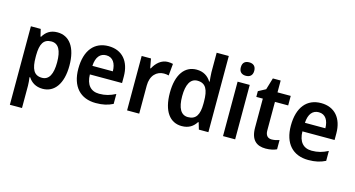

<svg xmlns="http://www.w3.org/2000/svg" viewBox="-99 -1185 3423 1850"><g transform="rotate(15 1612.5 -260.0)"><path d="M337 -553C268 -553 224 -522 194 -471H188L171 -543H73V240H194V17C194 -6 191 -37 187 -66H194C222 -22 268 10 337 10C453 10 530 -90 530 -272C530 -456 455 -553 337 -553ZM303 -453C374 -453 407 -390 407 -272C407 -156 374 -91 304 -91C222 -91 194 -151 194 -269V-288C195 -400 225 -453 303 -453Z M847 -552C707 -552 620 -452 620 -267C620 -89 713 10 867 10C937 10 987 -2 1037 -27V-126C983 -98 936 -85 876 -85C791 -85 744 -140 742 -242H1063V-307C1063 -458 983 -552 847 -552ZM848 -461C915 -461 947 -406 948 -328H744C749 -418 788 -461 848 -461Z M1438 -553C1373 -553 1323 -506 1294 -450H1288L1271 -543H1178V0H1299V-280C1299 -381 1358 -435 1430 -435C1446 -435 1465 -433 1478 -429L1489 -547C1474 -551 1454 -553 1438 -553Z M1724 10C1795 10 1838 -21 1868 -68H1874L1894 0H1989V-760H1868V-566C1868 -537 1873 -499 1875 -473H1870C1840 -521 1794 -553 1725 -553C1607 -553 1532 -454 1532 -271C1532 -88 1606 10 1724 10ZM1760 -89C1691 -89 1655 -151 1655 -270C1655 -386 1690 -452 1759 -452C1844 -452 1872 -391 1872 -274V-253C1872 -142 1840 -89 1760 -89Z M2196 -752C2156 -752 2129 -733 2129 -685C2129 -638 2157 -618 2196 -618C2235 -618 2263 -638 2263 -685C2263 -732 2235 -752 2196 -752ZM2256 -543H2135V0H2256Z M2595 -90C2556 -90 2533 -114 2533 -163V-448H2665V-543H2533V-661H2455L2420 -544L2347 -505V-448H2412V-160C2412 -34 2472 10 2562 10C2605 10 2644 1 2671 -12V-104C2647 -96 2621 -90 2595 -90Z M2967 -552C2827 -552 2740 -452 2740 -267C2740 -89 2833 10 2987 10C3057 10 3107 -2 3157 -27V-126C3103 -98 3056 -85 2996 -85C2911 -85 2864 -140 2862 -242H3183V-307C3183 -458 3103 -552 2967 -552ZM2968 -461C3035 -461 3067 -406 3068 -328H2864C2869 -418 2908 -461 2968 -461Z"/></g></svg>

Font: Noto Sans Thai SemCond SemBd
Style: Regular
Weight: 600
Width: 4
Designer: Monotype Design Team
Foundry: Monotype Imaging Inc.
Version: Version 2.002